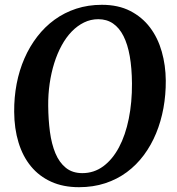

<svg xmlns="http://www.w3.org/2000/svg" viewBox="-20 -777 745 807"><path d="M39.6 -307.1Q39.1 -367.7 50 -424.8Q61 -481.9 82.8 -531.7Q104.5 -581.5 136.5 -623Q168.5 -664.6 209.5 -694.3Q250.5 -724.1 300.5 -740.5Q350.6 -756.8 408.2 -756.8Q477.1 -756.8 527.3 -731Q577.6 -705.1 610.6 -661.4Q643.6 -617.7 659.9 -560.1Q676.3 -502.4 676.8 -438.5Q677.2 -378.9 667 -322.8Q656.7 -266.6 636.2 -216.8Q615.7 -167 584.7 -125.2Q553.7 -83.5 513.2 -53.5Q472.7 -23.4 422.1 -6.8Q371.6 9.8 312 9.8Q245.6 9.8 195.1 -13.2Q144.5 -36.1 110.1 -77.9Q75.7 -119.6 57.9 -178Q40 -236.3 39.6 -307.1ZM326.2 -49.3Q375 -49.3 414.1 -78.1Q453.1 -106.9 480.2 -158Q507.3 -209 521.2 -277.8Q535.2 -346.7 534.7 -426.3Q534.2 -490.7 525.4 -540.8Q516.6 -590.8 499 -625.5Q481.4 -660.2 455.1 -678.2Q428.7 -696.3 393.1 -696.3Q361.3 -696.3 333.3 -682.6Q305.2 -668.9 281.5 -644.5Q257.8 -620.1 239.3 -586.2Q220.7 -552.2 208 -511.7Q195.3 -471.2 188.7 -425.5Q182.1 -379.9 182.6 -332Q183.1 -273.9 189.9 -222.7Q196.8 -171.4 212.9 -132.8Q229 -94.2 256.6 -71.8Q284.2 -49.3 326.2 -49.3Z"/></svg>

Font: Brush Lettering One
Style: Bold Italic
Weight: 400
Italic angle: -7°
Designer: Eben Sorkin
Foundry: Eben Sorkin
Version: Version 1.001